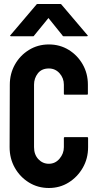

<svg xmlns="http://www.w3.org/2000/svg" viewBox="-20 -929 493 959"><path d="M224 10Q169 10 124.5 -17.5Q80 -45 54 -91Q28 -137 28 -194L29 -506Q29 -561 54.5 -606.5Q80 -652 124.5 -679.5Q169 -707 224 -707Q279 -707 323 -680Q367 -653 393 -607.5Q419 -562 419 -506V-460Q419 -456 415 -456H303Q299 -456 299 -460V-506Q299 -539 277.5 -563Q256 -587 224 -587Q188 -587 169 -562.5Q150 -538 150 -506V-194Q150 -157 171.5 -134Q193 -111 224 -111Q256 -111 277.5 -136.5Q299 -162 299 -194V-240Q299 -244 303 -244H416Q420 -244 420 -240V-194Q420 -137 393.5 -91Q367 -45 323 -17.5Q279 10 224 10ZM35 -748Q29 -748 31 -752L161 -905Q163 -909 167 -909H282Q286 -909 288 -905L418 -752Q420 -748 414 -748H297Q293 -748 292 -752L222 -839L151 -752Q150 -748 146 -748Z"/></svg>

Font: Staatliches
Style: Regular
Weight: 400
Designer: Brian LaRossa & Erica Carras
Foundry: Type Brut Foundry
Version: Version 1.000; ttfautohint (v1.8.2) -l 8 -r 50 -G 200 -x 14 